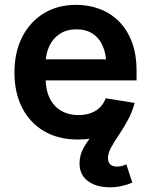

<svg xmlns="http://www.w3.org/2000/svg" viewBox="-20 -568 625 797"><path d="M303.7 11.2Q222.2 11.2 163.1 -23.4Q104 -58.1 72 -120.6Q40 -183.1 40 -267.1Q40 -350.6 71.8 -413.6Q103.5 -476.6 161.1 -512.2Q218.8 -547.9 295.9 -547.9Q348.1 -547.9 393.6 -530.8Q439 -513.7 473.4 -479.5Q507.8 -445.3 527.3 -394Q546.9 -342.8 546.9 -273.4V-234.4H98.1V-321.8H481.9L421.4 -296.9Q421.4 -341.8 407.2 -375.5Q393.1 -409.2 365.2 -427.7Q337.4 -446.3 297.4 -446.3Q256.8 -446.3 228.3 -427.5Q199.7 -408.7 184.6 -376.5Q169.4 -344.2 169.4 -303.7V-244.1Q169.4 -194.8 186.3 -160.4Q203.1 -126 233.9 -108.2Q264.6 -90.3 305.7 -90.3Q333.5 -90.3 356.2 -98.4Q378.9 -106.4 394.8 -122.1Q410.6 -137.7 418.9 -160.2L539.1 -140.6Q526.4 -95.2 494.1 -61Q461.9 -26.9 413.6 -7.8Q365.2 11.2 303.7 11.2ZM436 209.5Q379.9 209.5 345 183.6Q310.1 157.7 310.1 109.9Q310.1 92.3 314.7 75.9Q319.3 59.6 327.9 44.2Q336.4 28.8 348.1 12.9Q359.9 -2.9 373.5 -19.5L539.1 -140.6Q528.3 -101.6 510 -68.1Q491.7 -34.7 472.9 -7.1Q454.1 20.5 441.2 44.2Q428.2 67.9 428.2 87.9Q428.2 105 437.7 114.3Q447.3 123.5 466.8 123.5Q477.5 123.5 486.6 120.8Q495.6 118.2 504.4 114.3L529.3 189.9Q512.2 197.8 487.8 203.6Q463.4 209.5 436 209.5Z"/></svg>

Font: V-Inter
Style: SemiBold-600
Weight: 600
Designer: Rasmus Andersson
Foundry: rsms
Version: Version 4.000;git-4146feb